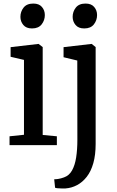

<svg xmlns="http://www.w3.org/2000/svg" viewBox="-20 -814 658 1077"><path d="M33.5 0V-49.5L114.5 -58V-478L39.5 -495.5V-549.5L194.5 -567.5H196.5L219.5 -550V-57L299 -49.5V0ZM159 -654.5Q127 -654.5 110.8 -674Q94.5 -693.5 94.5 -719.5Q94.5 -748.5 112.2 -771.2Q130 -794 166.5 -794H167.5Q199 -794 215.2 -775Q231.5 -756 231.5 -729.5Q231.5 -700.5 213.8 -677.5Q196 -654.5 160 -654.5ZM347.5 243Q340.5 243.5 327.8 243.2Q315 243 303.8 242Q292.5 241 289 239L284 191.5Q291 192 306.2 189.8Q321.5 187.5 339 181Q368 171 384.2 141.8Q400.5 112.5 407.2 68.8Q414 25 414 -30L413.5 -474.5L336.5 -493V-549.5L492.5 -567.5H494.5L516.5 -550V-7Q516.5 55 503.5 101Q490.5 147 466.8 177.5Q443 208 412.5 224.2Q382 240.5 347.5 243ZM452 -654.5Q420 -654.5 403.8 -674Q387.5 -693.5 387.5 -719.5Q387.5 -748.5 405.2 -771.2Q423 -794 459.5 -794H460.5Q492 -794 508.2 -775Q524.5 -756 524.5 -729.5Q524.5 -700.5 506.8 -677.5Q489 -654.5 453 -654.5Z"/></svg>

Font: Merriweather Light 18pt
Style: Regular
Weight: 400
Version: Version 2.100